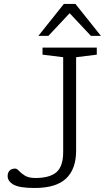

<svg xmlns="http://www.w3.org/2000/svg" viewBox="-20 -950 556 980"><path d="M368.5 -181Q368.5 -87.5 317.5 -39Q266.5 9.5 157 9.5Q78.5 9.5 48.8 -7.8Q19 -25 19 -51.5Q19 -68.5 28.8 -79Q38.5 -89.5 57.5 -89.5Q66.5 -89.5 77.2 -77.5Q88 -65.5 107.2 -53.5Q126.5 -41.5 160.5 -41.5Q234.5 -41.5 268.5 -71.5Q302.5 -101.5 302.5 -174.5V-658L197 -671V-707H474V-671L368.5 -658ZM444 -767 335.5 -882.5 227 -767H176L306 -930H365L495 -767Z"/></svg>

Font: Newsreader 6pt Light
Style: Regular
Weight: 300
Designer: Hugues Gentile
Foundry: Production Type
Version: Version 1.003; ttfautohint (v1.8.3)